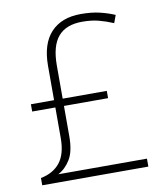

<svg xmlns="http://www.w3.org/2000/svg" viewBox="-82 -790 733 857"><g transform="rotate(-10 285.0 -361.5)"><path d="M342 -723Q391 -723 428 -714Q465 -705 495 -692L482 -657Q449 -671 416.5 -679.5Q384 -688 342 -688Q269 -688 233 -646Q197 -604 197 -515V-365H397V-332H197V-194Q197 -126 174.5 -89.5Q152 -53 119 -36H521V0H40V-33Q97 -44 127.5 -82.5Q158 -121 158 -193V-332H53V-365H158V-520Q158 -620 206 -671.5Q254 -723 342 -723Z"/></g></svg>

Font: Noto Sans Gujarati UI ExtraLight
Style: Regular
Weight: 200
Designer: Jelle Bosma - Monotype Design Team, Universal Thirst
Foundry: Monotype Imaging Inc.
Version: Version 2.106; ttfautohint (v1.8.4.7-5d5b)